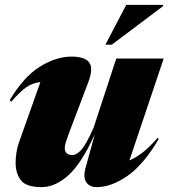

<svg xmlns="http://www.w3.org/2000/svg" viewBox="-20 -752 691 787"><path d="M331 -65 368.5 -201.5Q314 -81.5 260 -33.2Q206 15 150.5 15Q87 15 65.5 -13.2Q44 -41.5 44 -85Q44 -103 47.2 -125.5Q50.5 -148 57 -166L145.5 -415.5Q113 -412 88 -394.5Q63 -377 26.5 -335.5L19.5 -341Q77.5 -438 144 -479Q210.5 -520 273 -520Q328 -520 345.8 -495.5Q363.5 -471 341.5 -414L266 -215Q255 -186 250.2 -170.8Q245.5 -155.5 245.5 -146Q245.5 -130.5 254 -123.5Q262.5 -116.5 275.5 -116.5Q295.5 -116.5 315 -139.8Q334.5 -163 363.5 -228L456.5 -512H651L510.5 -94.5Q535 -104.5 563.5 -126Q592 -147.5 626 -187L631 -183Q569 -77.5 502.8 -31.2Q436.5 15 375.5 15Q347 15 333.5 -5.2Q320 -25.5 331 -65ZM412 -569 497.5 -732H648.5V-727L438.5 -569Z"/></svg>

Font: Newsreader 72pt ExtraBold
Style: Italic
Weight: 800
Italic angle: -17°
Designer: Hugues Gentile
Foundry: Production Type
Version: Version 1.003; ttfautohint (v1.8.3)